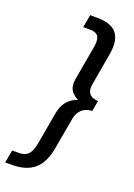

<svg xmlns="http://www.w3.org/2000/svg" viewBox="-185 -770 661 945"><g transform="rotate(20 145.5 -298.0)"><path d="M-17 47H19Q51 47 67.5 29Q84 11 91 -29L121 -199Q128 -237 147.5 -261Q167 -285 202 -298Q177 -311 165.5 -327.5Q154 -344 154 -368Q154 -382 157 -397L187 -567Q190 -584 190 -596Q190 -621 178 -632Q166 -643 140 -643H104L116 -710H150Q215 -710 245.5 -684.5Q276 -659 276 -605Q276 -583 272 -563L243 -395Q241 -383 241 -377Q241 -329 297 -326L287 -271Q220 -266 208 -201L178 -33Q164 43 122.5 78.5Q81 114 5 114H-29Z"/></g></svg>

Font: Sarabun
Style: Italic
Weight: 400
Italic angle: -10°
Designer: Suppakit Chalermlarp | Katatrad Co.,Ltd.
Foundry: Cadson Demak Co.,Ltd.
Version: Version 1.000; ttfautohint (v1.6)